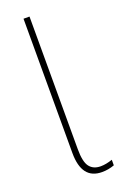

<svg xmlns="http://www.w3.org/2000/svg" viewBox="-142 -758 522 813"><g transform="rotate(-20 118.5 -352.0)"><path d="M226 0V-25Q197 -15 173 -15Q140 -15 123 -37Q106 -59 106 -116V-714H79V-109Q79 10 170 10Q199 10 226 0Z"/></g></svg>

Font: Noto Sans Display SemiCondensed Thin
Style: Regular
Weight: 250
Width: 4
Designer: Monotype Design team
Foundry: Monotype Imaging Inc.
Version: 1.000